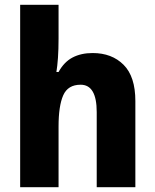

<svg xmlns="http://www.w3.org/2000/svg" viewBox="-20 -780 646 800"><path d="M224 -619Q224 -574 221.5 -539Q219 -504 215 -480H224Q247 -522 282.5 -540.5Q318 -559 366 -559Q446 -559 495 -510Q544 -461 544 -359V0H383V-313Q383 -427 316 -427Q263 -427 243.5 -383Q224 -339 224 -253V0H64V-760H224Z"/></svg>

Font: Noto Sans Khmer UI SemiCondensed ExtraBold
Style: Regular
Weight: 800
Width: 4
Designer: Danh Hong and the Monotype Design Team
Foundry: Monotype Imaging Inc.
Version: Version 2.002; ttfautohint (v1.8.4.7-5d5b)